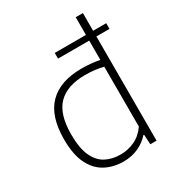

<svg xmlns="http://www.w3.org/2000/svg" viewBox="-193 -926 967 1053"><g transform="rotate(-30 291.0 -399.5)"><path d="M280.5 9Q216.5 9 166 -18Q115.5 -45 86.2 -104Q57 -163 57 -259.5Q57 -406 127.5 -477.2Q198 -548.5 334.5 -548.5Q364.5 -548.5 394 -545.5Q423.5 -542.5 447.5 -538V-660H250V-696H447.5V-808H493V-696H576V-660H493V0H453.5L450 -62.5H445.5Q417.5 -30 375 -10.5Q332.5 9 280.5 9ZM286.5 -32.5Q331 -32.5 373.8 -51.8Q416.5 -71 447.5 -115.5V-494.5Q397 -508 333.5 -508Q219 -508 161.8 -449.8Q104.5 -391.5 104.5 -264Q104.5 -177 127.5 -126.5Q150.5 -76 191.2 -54.2Q232 -32.5 286.5 -32.5Z"/></g></svg>

Font: Encode Sans SemiExpanded SemiExpanded ExtraLight
Style: Regular
Weight: 200
Width: 6
Designer: Multiple Designers
Foundry: Impallari Type
Version: Version 3.000; ttfautohint (v1.8.3) -l 8 -r 50 -G 200 -x 14 